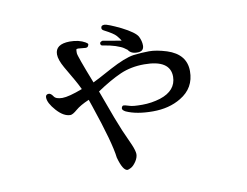

<svg xmlns="http://www.w3.org/2000/svg" viewBox="-75 -737 1150 895"><g transform="rotate(-10 500.0 -289.5)"><path d="M631 -506Q631 -527 620 -549Q608 -571 547 -602Q485 -632 470 -632Q454 -632 454 -619V-618Q454 -611 464 -606Q507 -584 519 -570Q531 -556 537 -545L507 -550L449 -560Q436 -557 436 -549Q436 -546 438 -542Q440 -538 458 -536Q475 -534 505 -525Q534 -515 543 -508Q552 -501 557 -498Q570 -477 601 -478Q631 -478 631 -506ZM366 -541Q375 -541 378 -547Q381 -553 381 -555Q381 -560 370 -566Q341 -583 297 -583Q229 -582 229 -534Q229 -509 251 -470L291 -401Q302 -382 315 -355Q249 -330 219 -330Q188 -330 179 -345Q169 -360 159 -360Q144 -360 144 -345Q144 -319 177 -282Q210 -245 242 -245Q253 -245 275 -264Q296 -282 338 -300L349 -268Q412 -83 420 -12Q438 53 460 53Q464 53 476 47Q488 41 501 22Q513 4 513 -13Q512 -30 500 -58L467 -132Q446 -181 406 -292L392 -330Q456 -373 508 -396Q559 -418 621 -418Q744 -418 744 -338Q743 -272 666 -247Q624 -234 580 -234Q536 -234 522 -239Q507 -243 501 -245Q495 -246 492 -246Q489 -246 486 -242Q483 -237 483 -233Q483 -225 498 -217Q547 -195 624 -195Q701 -195 757 -229Q826 -270 826 -350Q826 -430 737 -459Q689 -474 654 -474Q619 -474 579 -469Q538 -463 465 -424Q392 -384 374 -376Q321 -511 321 -524Q321 -537 322 -541Q323 -544 331 -544L365 -541Z"/></g></svg>

Font: Sawarabi Mincho
Style: Regular
Weight: 400
Version: Version 1.082; ttfautohint (v1.8.4.7-5d5b)